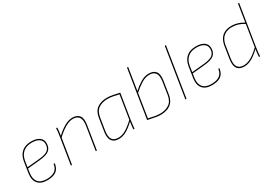

<svg xmlns="http://www.w3.org/2000/svg" viewBox="20 -1488 3258 2306"><g transform="rotate(-30 1649.0 -335.5)"><path d="M224 12Q139 12 98 -36.5Q57 -85 70 -173L93 -323Q106 -405 155.5 -447.5Q205 -490 288 -490Q360 -490 400 -461Q440 -432 440 -379Q440 -319 402.5 -286Q365 -253 270 -244L94 -227L86 -173Q74 -92 110 -48Q146 -4 226 -4Q300 -4 340 -32.5Q380 -61 387 -118Q387 -122 391 -122H400Q403 -122 403 -118Q397 -74 376 -45Q355 -16 317 -2Q279 12 224 12ZM97 -243 268 -259Q353 -267 388.5 -294.5Q424 -322 424 -378Q424 -424 388 -449Q352 -474 287 -474Q212 -474 166.5 -435.5Q121 -397 109 -323Z M907 0Q902 0 903 -4L954 -325Q966 -401 941 -437.5Q916 -474 857 -474Q822 -474 783.5 -457.5Q745 -441 705 -411.5Q665 -382 624 -343L627 -365Q686 -422 745 -456Q804 -490 859 -490Q923 -490 953.5 -451.5Q984 -413 970 -327L919 -4Q918 0 914 0ZM562 0Q557 0 558 -4L616 -368Q621 -395 624 -422.5Q627 -450 628 -475Q628 -478 631 -478H641Q643 -478 643.5 -477.5Q644 -477 644 -475Q643 -458 641.5 -440.5Q640 -423 637.5 -405Q635 -387 632 -368L631 -359L574 -4Q573 -1 572 -0.5Q571 0 569 0Z M1221 12Q1175 12 1147 -6.5Q1119 -25 1109 -62.5Q1099 -100 1108 -156L1135 -328Q1149 -416 1203.5 -453Q1258 -490 1338 -490Q1381 -490 1421.5 -480.5Q1462 -471 1509 -462L1453 -110Q1447 -72 1445 -47.5Q1443 -23 1441 -3Q1441 0 1438 0H1428Q1425 0 1425 -3Q1427 -26 1429.5 -52Q1432 -78 1436 -103Q1375 -44 1323.5 -16Q1272 12 1221 12ZM1222 -4Q1272 -4 1323.5 -34Q1375 -64 1440 -125L1491 -449Q1451 -459 1411.5 -466.5Q1372 -474 1338 -474Q1267 -474 1215.5 -441Q1164 -408 1151 -326L1124 -157Q1112 -80 1135.5 -42Q1159 -4 1222 -4Z M1798 12Q1770 12 1742 7.5Q1714 3 1685 -3.5Q1656 -10 1624 -16L1729 -679Q1730 -683 1734 -683H1741Q1746 -683 1745 -679L1642 -29Q1683 -19 1723 -11.5Q1763 -4 1800 -4Q1871 -4 1923 -37.5Q1975 -71 1988 -153L2014 -323Q2026 -400 2001.5 -437Q1977 -474 1918 -474Q1861 -474 1805.5 -439Q1750 -404 1688 -349L1691 -371Q1748 -422 1803.5 -456Q1859 -490 1918 -490Q1986 -490 2015 -449.5Q2044 -409 2030 -323L2004 -156Q1995 -94 1966 -57Q1937 -20 1894 -4Q1851 12 1798 12Z M2150 0Q2148 0 2146.5 -0.5Q2145 -1 2146 -5L2253 -679Q2254 -683 2258 -683H2265Q2267 -683 2268.5 -682.5Q2270 -682 2269 -679L2162 -5Q2161 0 2157 0Z M2508 12Q2423 12 2382 -36.5Q2341 -85 2354 -173L2377 -323Q2390 -405 2439.5 -447.5Q2489 -490 2572 -490Q2644 -490 2684 -461Q2724 -432 2724 -379Q2724 -319 2686.5 -286Q2649 -253 2554 -244L2378 -227L2370 -173Q2358 -92 2394 -48Q2430 -4 2510 -4Q2584 -4 2624 -32.5Q2664 -61 2671 -118Q2671 -122 2675 -122H2684Q2687 -122 2687 -118Q2681 -74 2660 -45Q2639 -16 2601 -2Q2563 12 2508 12ZM2381 -243 2552 -259Q2637 -267 2672.5 -294.5Q2708 -322 2708 -378Q2708 -424 2672 -449Q2636 -474 2571 -474Q2496 -474 2450.5 -435.5Q2405 -397 2393 -323Z M2961 12Q2891 12 2862.5 -29.5Q2834 -71 2847 -156L2873 -322Q2886 -405 2934 -447.5Q2982 -490 3062 -490Q3109 -490 3151 -477Q3193 -464 3239 -435L3236 -419Q3187 -449 3147 -461.5Q3107 -474 3061 -474Q3013 -474 2977 -456.5Q2941 -439 2919 -405.5Q2897 -372 2889 -323L2863 -156Q2851 -79 2875 -41.5Q2899 -4 2962 -4Q2995 -4 3029.5 -17.5Q3064 -31 3102.5 -59Q3141 -87 3185 -130L3182 -109Q3140 -68 3102 -41Q3064 -14 3029.5 -1Q2995 12 2961 12ZM3169 0Q3168 0 3167 -0.5Q3166 -1 3166 -3Q3167 -28 3170.5 -55.5Q3174 -83 3178 -110L3179 -119L3268 -679Q3269 -682 3270 -682.5Q3271 -683 3273 -683H3280Q3285 -683 3284 -679L3193 -110Q3187 -72 3185 -47.5Q3183 -23 3182 -3Q3182 0 3179 0Z"/></g></svg>

Font: Sofia Sans Hairline
Style: Italic
Weight: 1
Italic angle: -9°
Designer: Botio Nikoltchev, Ani Petrova
Foundry: lettersoup
Version: Version 4.102